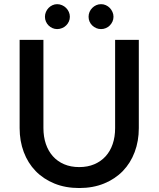

<svg xmlns="http://www.w3.org/2000/svg" viewBox="-20 -916 780 944"><path d="M323.5 -833.5Q323.5 -821 318.5 -810Q313.5 -799 305 -790.8Q296.5 -782.5 285 -777.8Q273.5 -773 261 -773Q249 -773 238 -777.8Q227 -782.5 218.8 -790.8Q210.5 -799 205.8 -810Q201 -821 201 -833.5Q201 -846 205.8 -857.2Q210.5 -868.5 218.8 -877Q227 -885.5 238 -890.5Q249 -895.5 261 -895.5Q273.5 -895.5 285 -890.5Q296.5 -885.5 305 -877Q313.5 -868.5 318.5 -857.2Q323.5 -846 323.5 -833.5ZM538 -833.5Q538 -821 533 -810Q528 -799 519.8 -790.8Q511.5 -782.5 500.5 -777.8Q489.5 -773 477 -773Q464 -773 453 -777.8Q442 -782.5 433.5 -790.8Q425 -799 420.2 -810Q415.5 -821 415.5 -833.5Q415.5 -846 420.2 -857.2Q425 -868.5 433.5 -877Q442 -885.5 453 -890.5Q464 -895.5 477 -895.5Q489.5 -895.5 500.5 -890.5Q511.5 -885.5 519.8 -877Q528 -868.5 533 -857.2Q538 -846 538 -833.5ZM369.5 -94.5Q411 -94.5 443.8 -108.5Q476.5 -122.5 499.2 -147.5Q522 -172.5 534 -207.8Q546 -243 546 -286V-720H662.5V-286Q662.5 -222.5 642.2 -168.5Q622 -114.5 584 -75.2Q546 -36 491.8 -13.8Q437.5 8.5 369.5 8.5Q301.5 8.5 247.2 -13.8Q193 -36 155 -75.2Q117 -114.5 96.8 -168.5Q76.5 -222.5 76.5 -286V-720H193.5V-286.5Q193.5 -243.5 205.5 -208.2Q217.5 -173 240 -147.8Q262.5 -122.5 295.2 -108.5Q328 -94.5 369.5 -94.5Z"/></svg>

Font: TypoPRO Lato
Style: Regular
Weight: 600
Designer: Lukasz Dziedzic with Adam Twardoch and Botio Nikoltchev
Foundry: tyPoland Lukasz Dziedzic
Version: Version 2.010; 2014-09-01; http://www.latofonts.com/